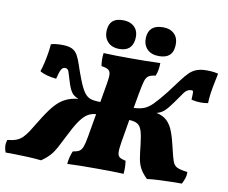

<svg xmlns="http://www.w3.org/2000/svg" viewBox="-126 -1007 1349 1134"><g transform="rotate(10 548.0 -440.5)"><path d="M189 9Q153 5 111 3Q69 1 32 0.5Q-5 0 -25 0Q-32 -17 -33.5 -35Q-35 -53 -28 -75Q3 -78 23.5 -85.5Q44 -93 60 -108Q76 -123 93 -149Q110 -175 134 -215Q169 -273 198.5 -309Q228 -345 262 -363.5Q296 -382 344 -387Q316 -396 301.5 -416.5Q287 -437 274 -481Q263 -519 257 -536Q251 -553 234 -553Q220 -553 211.5 -537.5Q203 -522 193 -481Q163 -484 137 -491Q111 -498 94 -509Q102 -531 109 -561.5Q116 -592 121 -623Q126 -654 127 -676Q151 -684 192 -684Q232 -684 253.5 -673.5Q275 -663 287.5 -640.5Q300 -618 311 -584Q322 -550 340 -503Q360 -451 377.5 -427.5Q395 -404 417 -397.5Q439 -391 474 -391L493 -501Q500 -540 499 -560Q498 -580 485.5 -588.5Q473 -597 444 -601Q441 -618 440.5 -638.5Q440 -659 443 -679Q480 -677 521.5 -676.5Q563 -676 611 -676Q650 -676 694.5 -676.5Q739 -677 783 -679Q783 -660 780 -640.5Q777 -621 769 -601Q742 -598 728 -589.5Q714 -581 706.5 -556.5Q699 -532 690 -481L674 -391Q709 -392 734.5 -401.5Q760 -411 787 -438Q814 -465 855 -517Q891 -564 914.5 -596Q938 -628 957.5 -647Q977 -666 1001 -675Q1025 -684 1062 -684Q1086 -684 1103.5 -681.5Q1121 -679 1130 -676Q1125 -651 1118 -617.5Q1111 -584 1106.5 -551.5Q1102 -519 1102 -495Q1084 -491 1057.5 -491Q1031 -491 1002 -498Q1004 -537 1003 -545Q1002 -553 992 -553Q967 -553 949 -528.5Q931 -504 905 -466Q876 -425 856.5 -408Q837 -391 812 -385Q852 -377 876 -354Q900 -331 915 -290.5Q930 -250 943 -191Q954 -143 962.5 -119.5Q971 -96 990.5 -87Q1010 -78 1052 -73Q1053 -52 1046.5 -33.5Q1040 -15 1032 0Q1011 0 973.5 0.5Q936 1 896 3Q856 5 824 9Q796 -18 782 -43.5Q768 -69 762.5 -101.5Q757 -134 752 -183Q746 -237 737 -265.5Q728 -294 710 -304.5Q692 -315 661 -316L638 -180Q631 -138 632 -117Q633 -96 645 -88Q657 -80 681 -75Q684 -56 684.5 -37Q685 -18 683 3Q640 1 604.5 0.5Q569 0 520 0Q465 0 422.5 0.5Q380 1 345 3Q347 -19 351.5 -37Q356 -55 364 -75Q389 -79 402 -86.5Q415 -94 423 -114.5Q431 -135 438 -177L462 -316Q432 -314 409 -298.5Q386 -283 363 -249Q340 -215 311 -156Q290 -114 274.5 -85Q259 -56 240 -34.5Q221 -13 189 9ZM530 -719Q484 -719 459 -746.5Q434 -774 438 -819Q441 -854 461.5 -872Q482 -890 522 -890Q569 -890 594 -863Q619 -836 613 -789Q604 -719 530 -719ZM767 -718Q721 -718 696 -744Q671 -770 673 -813Q678 -890 763 -890Q808 -890 833 -863.5Q858 -837 853 -789Q847 -718 767 -718Z"/></g></svg>

Font: Vollkorn Black
Style: Italic
Weight: 900
Italic angle: -11°
Designer: Friedrich Althausen
Foundry: Friedrich Althausen
Version: Version 5.000; ttfautohint (v1.8.3)